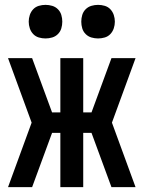

<svg xmlns="http://www.w3.org/2000/svg" viewBox="-20 -769 590 789"><path d="M537 0H438L356 -223H322V0H228V-223H194L112 0H13L110 -265L13 -530H112L194 -307H228V-530H322V-307H356L438 -530H537L440 -265ZM383 -611Q369 -611 355.5 -615Q342 -619 332 -629Q322 -639 318 -652.5Q314 -666 314 -680Q314 -694 318 -707.5Q322 -721 332 -731Q342 -741 355.5 -745Q369 -749 383 -749Q397 -749 410.5 -745Q424 -741 433.5 -731Q443 -721 447.5 -707.5Q452 -694 452 -680Q452 -666 447.5 -652.5Q443 -639 433.5 -629Q424 -619 410.5 -615Q397 -611 383 -611ZM167 -611Q153 -611 139.5 -615Q126 -619 116.5 -629Q107 -639 102.5 -652.5Q98 -666 98 -680Q98 -694 102.5 -707.5Q107 -721 116.5 -731Q126 -741 139.5 -745Q153 -749 167 -749Q181 -749 194.5 -745Q208 -741 218 -731Q228 -721 232 -707.5Q236 -694 236 -680Q236 -666 232 -652.5Q228 -639 218 -629Q208 -619 194.5 -615Q181 -611 167 -611Z"/></svg>

Font: Lode Dark Term
Style: Bold
Weight: 700
Monospace: yes
Designer: Belleve Invis
Foundry: Belleve Invis
Version: Version 29.2.0